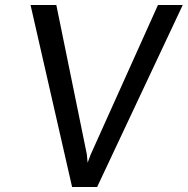

<svg xmlns="http://www.w3.org/2000/svg" viewBox="-20 -747 750 767"><path d="M268 0 102 -727H205L327 -130L330 -97L342 -129L611 -727H710L368 0Z"/></svg>

Font: Expletus Sans
Style: Italic
Weight: 400
Italic angle: -7°
Designer: Jasper de Waard
Foundry: Designtown
Version: Version 7.500